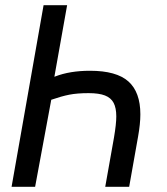

<svg xmlns="http://www.w3.org/2000/svg" viewBox="-20 -718 640 738"><path d="M238 -698 189 -423 192 -424Q248.5 -446 326 -446Q427.5 -446 473.5 -405Q519.5 -364 519.5 -278.5Q519.5 -242.5 511 -194.5L476.5 0H384.5L418 -188.5Q427 -241.5 427 -270.5Q427 -303 416.8 -322.5Q406.5 -342 383.5 -351Q360.5 -360 320.5 -360Q276.5 -360 246.2 -354Q216 -348 177 -334.5L115 0H24.5L147.5 -698Z"/></svg>

Font: JuliaMono Medium
Style: Italic
Weight: 500
Italic angle: -9°
Monospace: yes
Designer: cormullion
Foundry: corm
Version: Version 0.054; ttfautohint (v1.8.4)